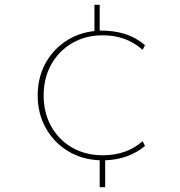

<svg xmlns="http://www.w3.org/2000/svg" viewBox="-20 -656 756 805"><path d="M398 129H421V16Q518.5 13 588 -44L578 -64Q511 -5 411 -5Q338 -5 282 -37.5Q226 -70 194.5 -126.5Q163 -183 163 -255.5Q163 -329 195 -386Q227 -443 283 -475.5Q339 -508 411 -508Q509.5 -508 578 -447L588 -467Q549.5 -499 504.2 -513.5Q459 -528 398 -528V-636H376V-526Q305.5 -518 251.8 -480.8Q198 -443.5 168 -385.5Q138 -327.5 138 -256Q138 -180.5 171.5 -120Q205 -59.5 263.8 -23.2Q322.5 13 398 16Z"/></svg>

Font: Spartan Thin
Style: Regular
Weight: 100
Designer: Matt Bailey, Mirko Velimirovic
Foundry: Matt Bailey
Version: Version 1.003; ttfautohint (v1.8.3)